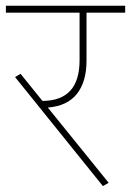

<svg xmlns="http://www.w3.org/2000/svg" viewBox="-35 -642 453 664"><path d="M240.2 -433.6V-598.1H-14.6V-622.1H397.9V-598.1H264.2V-432.1Q264.2 -359.4 231 -317.4Q197.8 -275.4 130.4 -270L340.8 -9.8L320.8 1.5L17.1 -375.5L36.1 -386.7L111.8 -293Q240.2 -293.5 240.2 -433.6Z"/></svg>

Font: Yantramanav Thin
Style: Regular
Weight: 250
Version: Version 1.001;PS 1.0;hotconv 1.0.72;makeotf.lib2.5.5900; ttf